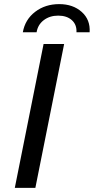

<svg xmlns="http://www.w3.org/2000/svg" viewBox="-20 -914 456 934"><path d="M192 -700H292L152 0H52ZM268 -894Q335 -894 377.5 -856Q420 -818 416 -757H352Q354 -794 329.5 -816Q305 -838 263 -838Q222 -838 193 -816Q164 -794 158 -757H91Q102 -819 151 -856.5Q200 -894 268 -894Z"/></svg>

Font: Idrija
Style: Italic
Weight: 500
Italic angle: -11.3°
Designer: Julieta Ulanovsky
Foundry: Julieta Ulanovsky
Version: Version 7.200